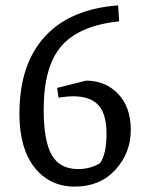

<svg xmlns="http://www.w3.org/2000/svg" viewBox="-20 -677 556 712"><path d="M52 -255Q52 -438 146 -541Q240 -644 418 -657L422 -598Q273 -582 207.5 -506Q142 -430 142 -271Q142 -154 172 -102Q202 -50 270 -50Q315 -50 351 -72Q375 -106 375 -180.5Q375 -255 344.5 -287.5Q314 -320 250 -320Q232 -320 197 -315L192 -351L299 -378Q371 -378 418 -329Q465 -280 465 -195Q465 -110 408 -47.5Q351 15 257.5 15Q164 15 108 -56Q52 -127 52 -255Z"/></svg>

Font: Galdeano
Style: Regular
Weight: 400
Designer: Dario Manuel Muhafara
Foundry: Dario Manuel Muhafara
Version: Version 1.001